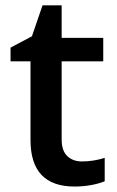

<svg xmlns="http://www.w3.org/2000/svg" viewBox="-20 -680 433 710"><path d="M283.2 -83Q325.2 -83 367.2 -96.2V-9.8Q348.1 -1.5 318.1 4.2Q288.1 9.8 255.9 9.8Q92.8 9.8 92.8 -162.1V-453.1H19V-503.9L98.1 -545.9L137.2 -660.2H208V-540H361.8V-453.1H208V-164.1Q208 -122.6 228.8 -102.8Q249.5 -83 283.2 -83Z"/></svg>

Font: f4446545128       
Style: Regular
Weight: 600
Foundry: Ascender Corporation
Version: Version 1.10